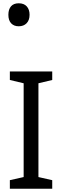

<svg xmlns="http://www.w3.org/2000/svg" viewBox="-20 -1149 379 1169"><path d="M298 0H40V-52L124 -71V-642L40 -662V-714H298V-662L214 -642V-71L298 -52ZM94 -989Q65 -989 48 -1007Q31 -1025 31 -1059Q31 -1092 47 -1110.5Q63 -1129 94 -1129Q126 -1129 143 -1110Q160 -1091 160 -1059Q160 -1026 142 -1007.5Q124 -989 94 -989Z"/></svg>

Font: Noto Sans Tifinagh SIL
Style: Regular
Weight: 400
Designer: JamraPatel
Foundry: JamraPatel LLC
Version: Version 2.006; ttfautohint (v1.8.4.7-5d5b)